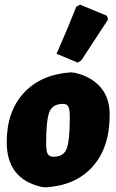

<svg xmlns="http://www.w3.org/2000/svg" viewBox="-20 -796 501 828"><path d="M309 -767 325 -776 441 -728 446 -712Q363 -584 331 -536L315 -526L224 -564Q275 -680 309 -767ZM287 -484 303 -482Q373 -466 413 -420.5Q453 -375 453 -301Q453 -159 379 -77Q305 5 175 12L159 10Q9 -24 9 -183Q9 -316 83.5 -396Q158 -476 287 -484ZM252 -348Q206 -348 192.5 -312Q179 -276 179 -179Q179 -145 185.5 -132.5Q192 -120 211 -120Q255 -120 268 -156Q281 -192 281 -290Q281 -323 275 -335.5Q269 -348 252 -348Z"/></svg>

Font: Alegreya Sans Black
Style: Italic
Weight: 900
Italic angle: -7°
Designer: Juan Pablo del Peral
Foundry: Huerta Tipografica
Version: Version 2.007